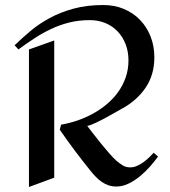

<svg xmlns="http://www.w3.org/2000/svg" viewBox="-20 -729 678 764"><path d="M608.9 -106Q595.7 -87.9 577.6 -67.1Q559.6 -46.4 538.1 -28.6Q516.6 -10.7 492.4 1.2Q468.3 13.2 442.9 13.2Q425.8 13.2 411.1 8.1Q396.5 2.9 384 -5.9Q371.6 -14.6 360.6 -26.1Q349.6 -37.6 339.8 -49.8Q307.6 -89.8 277.1 -130.4Q246.6 -170.9 217.8 -212.9L223.1 -232.9Q254.9 -238.3 287.4 -249.3Q319.8 -260.3 349.6 -276.6Q379.4 -293 405.3 -314.7Q431.2 -336.4 450.2 -363Q469.2 -389.6 480.2 -421.1Q491.2 -452.6 491.2 -488.8Q491.2 -523.4 480 -552.7Q468.8 -582 448.5 -603.5Q428.2 -625 399.9 -637Q371.6 -648.9 336.9 -648.9Q293 -648.9 254.6 -639.2Q216.3 -629.4 181.9 -613Q147.5 -596.7 115.7 -575.7Q84 -554.7 53.2 -532.2L38.1 -548.8Q67.4 -577.1 101.3 -605.7Q135.3 -634.3 177.7 -657.2Q220.2 -680.2 272.7 -694.6Q325.2 -709 391.1 -709Q435.5 -709 472.9 -693.4Q510.3 -677.7 537.1 -649.9Q564 -622.1 579.1 -584Q594.2 -545.9 594.2 -501Q594.2 -431.2 559.1 -379.6Q523.9 -328.1 463.9 -295.9Q456.5 -292 445.6 -285.6Q434.6 -279.3 421.6 -272Q408.7 -264.6 395 -257.3Q381.3 -250 368.7 -243.9Q356 -237.8 345.2 -233.4Q334.5 -229 327.1 -228Q337.4 -214.4 352.3 -195.3Q367.2 -176.3 383.3 -156.2Q399.4 -136.2 415.3 -118.2Q431.2 -100.1 443.8 -88.9Q456.1 -78.6 468.5 -70.8Q481 -63 498 -63Q511.2 -63 524.4 -68.6Q537.6 -74.2 549.8 -83Q562 -91.8 572.8 -102.1Q583.5 -112.3 591.8 -121.1ZM195.8 -22 95.2 15.1V-532.2L195.8 -567.9Z"/></svg>

Font: Redressed
Style: Regular
Weight: 400
Designer: Astigmatic (AOETI)
Foundry: Astigmatic (AOETI)
Version: Version 1.000